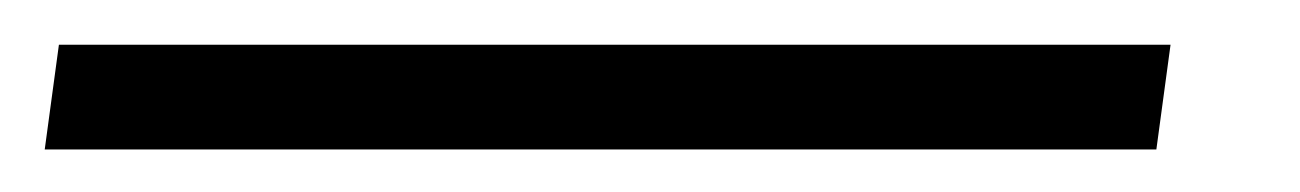

<svg xmlns="http://www.w3.org/2000/svg" viewBox="-76 24 596 88"><path d="M460.5 44.5 454 92.5H-55.5L-49 44.5Z"/></svg>

Font: Merriweather 60pt
Style: Bold Italic
Weight: 700
Italic angle: -7.8°
Version: Version 2.101